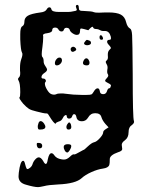

<svg xmlns="http://www.w3.org/2000/svg" viewBox="-20 -719 623 787"><path d="M219 -599Q215 -606 206 -606Q194 -606 194 -595Q194 -586 174 -583Q163 -582 159 -579Q155 -576 157 -571V-565Q157 -550 154 -527Q151 -506 151 -497Q151 -488 154 -485Q159 -480 159 -466Q159 -458 166 -448Q173 -438 173 -434Q173 -427 162 -420Q150 -412 150 -403Q150 -397 157 -397Q164 -397 167 -391.5Q170 -386 165 -381Q164 -380 164 -376Q164 -366 173 -351Q182 -336 191 -333Q202 -329 211 -333Q216 -336 231 -336Q241 -336 246 -335Q281 -330 314 -330H335Q350 -330 354.5 -332Q359 -334 364 -343Q372 -357 380 -357Q387 -357 389 -346Q390 -333 403 -333Q414 -333 418 -344Q422 -357 427 -357Q432 -357 434 -365Q434 -366 434 -366L435 -368Q435 -373 423 -378.5Q411 -384 411 -388Q411 -392 418 -399Q427 -408 422 -415Q418 -420 420 -434Q423 -446 417 -456Q410 -467 417 -471Q424 -476 422 -491Q421 -507 428 -514Q435 -520 434.5 -523Q434 -526 427 -534Q419 -542 419 -548Q419 -556 430 -556Q437 -556 434 -569Q428 -592 410 -592H406H401Q396 -592 389 -596Q382 -600 375 -600Q364 -600 362 -606Q360 -616 342 -595Q333 -598 324 -600Q313 -603 310.5 -601.5Q308 -600 308 -592Q308 -576 295 -576Q287 -576 277.5 -582.5Q268 -589 266 -596Q264 -604 254.5 -605Q245 -606 242 -598Q240 -590 232 -590Q224 -590 219 -599ZM293 -685Q291 -691 291 -692Q291 -699 297 -699Q303 -699 303 -687Q303 -679 307 -676.5Q311 -674 325 -674Q358 -673 365 -669Q369 -667 386 -667Q390 -667 398.5 -667.5Q407 -668 412 -668H425Q459 -668 475.5 -659Q492 -650 497 -628Q502 -608 513 -602Q520 -599 521.5 -575Q523 -551 524 -414Q524 -233 529 -223Q532 -215 520 -206Q507 -198 507 -177Q507 -155 492 -144Q479 -135 479 -125Q479 -124 479.5 -121.5Q480 -119 480 -117Q481 -113 481 -108Q481 -100 464 -95Q430 -83 430 -67Q430 -48 428 -43Q424 -31 402 -28Q380 -25 354.5 -13.5Q329 -2 315 11Q290 34 219 37Q178 39 160 44Q142 48 136 48Q120 48 86 38Q56 30 56 4Q56 -5 57 -11Q63 -60 75 -60Q80 -60 83 -46Q86 -34 89 -28Q91 -26 92 -26Q97 -26 104 -32Q111 -38 113 -45Q116 -56 124 -65Q132 -74 139 -74Q148 -74 157 -59Q163 -47 168 -47Q173 -47 176 -66Q181 -91 191 -91Q197 -91 203 -82Q212 -69 232 -66Q236 -65 243 -65Q254 -65 266 -76Q279 -89 284 -86H285Q289 -86 304.5 -95Q320 -104 321 -104Q325 -104 339 -118Q356 -134 366 -136Q376 -138 389.5 -153Q403 -168 403 -177Q403 -183 414 -190L425 -197L412 -211Q400 -225 396 -238Q393 -251 380 -254Q376 -255 370 -255Q351 -255 341 -237Q332 -222 316 -222Q296 -222 293 -240Q291 -250 285 -251Q279 -252 276 -243Q273 -232 261 -233Q255 -235 254 -240Q254 -251 246 -246Q241 -243 238 -236Q232 -223 221 -221Q209 -217 209 -213L208 -212Q201 -212 181 -245Q175 -256 170 -254Q160 -254 130 -262Q108 -267 98.5 -273Q89 -279 75 -294Q56 -317 60 -320Q63 -322 63 -341Q63 -378 56 -389Q51 -396 58 -402Q65 -408 62 -431V-441Q62 -462 67 -476Q75 -497 70 -504Q65 -512 63 -558V-579Q63 -607 71 -611Q80 -616 80 -630Q80 -646 94 -654.5Q108 -663 146 -668Q165 -670 171 -680Q176 -689 182.5 -689Q189 -689 191 -680Q194 -670 222 -670H259Q270 -670 282 -673Q292 -674 294 -677Q296 -680 293 -685ZM388 -566Q388 -577 396 -574Q400 -570 402 -564Q404 -556 396 -556Q388 -556 388 -566ZM328 -548Q333 -555 335.5 -555.5Q338 -556 345 -553Q353 -551 353 -543Q353 -537 344 -534.5Q335 -532 328 -536Q321 -540 328 -548ZM270 -514Q268 -522 275 -526Q282 -530 289 -523Q296 -516 289 -511Q274 -501 270 -514ZM212 -477Q216 -482 221.5 -483Q227 -484 230.5 -481Q234 -478 234 -472Q234 -464 227.5 -457.5Q221 -451 213 -451Q205 -451 205 -460Q205 -469 212 -477ZM323 -471Q328 -480 334 -480Q339 -480 343 -474Q347 -468 347 -462Q347 -451 336 -451Q320 -451 320 -461Q320 -465 323 -471ZM138 -215Q141 -223 147.5 -222.5Q154 -222 161 -212Q166 -204 166 -200Q166 -188 146 -188H141Q136 -188 135 -196.5Q134 -205 138 -215ZM256 -210Q265 -225 271 -208Q276 -188 261 -188Q254 -188 252.5 -195Q251 -202 256 -210ZM131 -123Q130 -130 131.5 -132Q133 -134 141 -133Q153 -132 153 -121Q153 -111 142 -111Q133 -111 131 -123ZM242 -121Q245 -128 259 -128Q268 -128 271 -124Q272 -123 272 -120Q272 -113 266 -103.5Q260 -94 256 -94Q250 -94 245.5 -102Q241 -110 241 -117Q241 -118 242 -120Z"/></svg>

Font: Senatorium Sm3
Style: Regular
Weight: 400
Designer: crossinguard
Version: Version 001.006